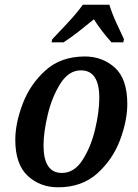

<svg xmlns="http://www.w3.org/2000/svg" viewBox="-20 -786 588 816"><path d="M227 10Q328 10 393.5 -49Q459 -108 490 -190.5Q521 -273 521 -344Q521 -451 468 -498.5Q415 -546 341 -546Q239 -546 173.5 -487Q108 -428 76.5 -345Q45 -262 45 -192Q45 -88 97.5 -39Q150 10 227 10ZM243 -51Q165 -51 165 -168Q165 -224 183 -299Q201 -374 236.5 -430.5Q272 -487 324 -487Q402 -487 402 -370Q402 -312 384.5 -237.5Q367 -163 331.5 -107Q296 -51 243 -51ZM199 -606H250Q284 -628 313.5 -651.5Q343 -675 379 -704Q412 -652 454 -606H504L507 -619Q494 -646 474 -690Q454 -734 445 -766H332Q308 -732 267 -688Q226 -644 202 -619Z"/></svg>

Font: Noto Serif SemiCondensed Semi
Style: Italic
Weight: 600
Width: 4
Italic angle: -12°
Designer: Monotype Design Team
Foundry: Monotype Imaging Inc.
Version: Version 1.901